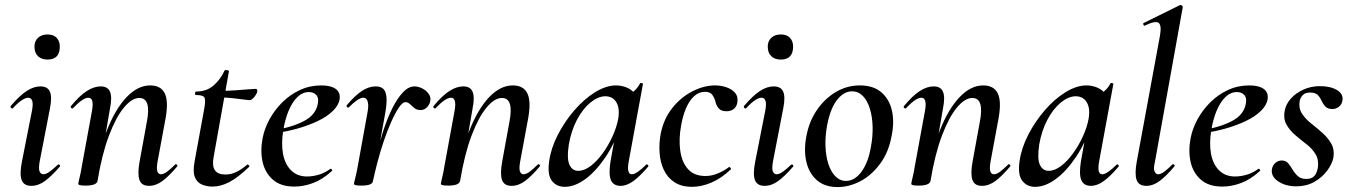

<svg xmlns="http://www.w3.org/2000/svg" viewBox="-20 -746 5491 780"><path d="M107 9Q77 9 68 -14.5Q59 -38 69 -89L110 -297Q120 -349 94 -349Q84 -349 68 -338.5Q52 -328 33 -307Q29 -303 25 -307.5Q21 -312 24 -316Q60 -358 88.5 -376.5Q117 -395 144 -395Q174 -395 183 -373Q192 -351 183 -306L141 -89Q136 -60 141 -49Q146 -38 156 -38Q167 -38 181.5 -48.5Q196 -59 214 -76Q218 -80 222 -76Q226 -72 222 -68Q190 -31 163 -11Q136 9 107 9ZM173 -504Q149 -504 134.5 -517.5Q120 -531 120 -557Q120 -579 134.5 -592.5Q149 -606 173 -606Q197 -606 210 -592.5Q223 -579 223 -557Q223 -504 173 -504Z M585 9Q555 9 546.5 -15Q538 -39 547 -89L576 -248Q596 -348 546 -348Q516 -348 483.5 -309Q451 -270 422.5 -194.5Q394 -119 376 -10L359 -11Q380 -130 414.5 -217Q449 -304 494.5 -351.5Q540 -399 590 -399Q633 -399 649 -367.5Q665 -336 653 -267L620 -89Q615 -60 619.5 -49Q624 -38 634 -38Q645 -38 659.5 -49Q674 -60 691 -77Q694 -81 698.5 -77Q703 -73 699 -69Q668 -32 641 -11.5Q614 9 585 9ZM328 8Q310 8 304 6Q298 4 298 1Q298 -3 303.5 -25.5Q309 -48 313 -74L354 -297Q363 -349 339 -349Q328 -349 312.5 -338.5Q297 -328 277 -307Q274 -303 269.5 -307.5Q265 -312 269 -316Q304 -358 333 -376.5Q362 -395 389 -395Q418 -395 427 -373Q436 -351 427 -306L376 -10Q371 8 328 8Z M843 12Q821 12 801 4Q781 -4 772 -25.5Q763 -47 770 -87L810 -306Q816 -340 810.5 -350Q805 -360 776 -360Q772 -360 772.5 -367Q773 -374 776 -374Q820 -374 848.5 -399.5Q877 -425 892 -459Q893 -462 902 -461Q911 -460 910 -456L848 -109Q841 -72 853 -54.5Q865 -37 896 -37Q919 -37 940.5 -47.5Q962 -58 984 -77Q986 -79 990.5 -75Q995 -71 992 -68Q947 -25 912 -6.5Q877 12 843 12ZM993 -339Q991 -339 972 -341.5Q953 -344 926.5 -347Q900 -350 873 -350L875 -377Q906 -377 935 -379Q964 -381 986.5 -383Q1009 -385 1018 -385Q1023 -385 1024.5 -381.5Q1026 -378 1025 -374Q1024 -366 1013.5 -352.5Q1003 -339 993 -339Z M1176 12Q1120 12 1088 -16.5Q1056 -45 1046.5 -90Q1037 -135 1047 -185Q1054 -223 1075 -261.5Q1096 -300 1127.5 -331Q1159 -362 1199 -380.5Q1239 -399 1285 -399Q1324 -399 1343.5 -385Q1363 -371 1360 -345Q1357 -320 1333.5 -296.5Q1310 -273 1271.5 -254.5Q1233 -236 1186 -223Q1139 -210 1089 -204L1091 -217Q1164 -228 1213.5 -253.5Q1263 -279 1271 -324Q1276 -348 1265 -360Q1254 -372 1235 -372Q1209 -372 1188 -351.5Q1167 -331 1152.5 -296Q1138 -261 1131 -218Q1122 -165 1129.5 -122.5Q1137 -80 1162 -54.5Q1187 -29 1228 -29Q1249 -29 1274 -36Q1299 -43 1322 -60Q1324 -62 1327.5 -58Q1331 -54 1329 -52Q1291 -17 1252 -2.5Q1213 12 1176 12Z M1495 -10 1485 -11Q1495 -62 1508.5 -115.5Q1522 -169 1538.5 -219Q1555 -269 1575 -308.5Q1595 -348 1617.5 -371.5Q1640 -395 1664 -395Q1679 -395 1695 -387Q1711 -379 1721 -365.5Q1731 -352 1728 -336Q1726 -323 1715.5 -311Q1705 -299 1688 -299Q1673 -299 1663.5 -307Q1654 -315 1645.5 -323Q1637 -331 1627 -331Q1615 -331 1600 -308.5Q1585 -286 1569 -250Q1553 -214 1538.5 -171Q1524 -128 1513 -85.5Q1502 -43 1495 -10ZM1448 8Q1430 8 1424 6Q1418 4 1418 1Q1418 -3 1424 -26Q1430 -49 1434 -74L1472 -284Q1477 -309 1475.5 -323Q1474 -337 1469 -343Q1464 -349 1456 -349Q1445 -349 1430 -338.5Q1415 -328 1397 -310Q1394 -307 1390 -311Q1386 -315 1389 -319Q1423 -359 1451 -377Q1479 -395 1506 -395Q1527 -395 1537.5 -384.5Q1548 -374 1550 -351.5Q1552 -329 1546 -292L1495 -10Q1493 8 1448 8Z M2058 9Q2028 9 2019.5 -15Q2011 -39 2020 -89L2049 -248Q2069 -348 2019 -348Q1989 -348 1956.5 -309Q1924 -270 1895.5 -194.5Q1867 -119 1849 -10L1832 -11Q1853 -130 1887.5 -217Q1922 -304 1967.5 -351.5Q2013 -399 2063 -399Q2106 -399 2122 -367.5Q2138 -336 2126 -267L2093 -89Q2088 -60 2092.5 -49Q2097 -38 2107 -38Q2118 -38 2132.5 -49Q2147 -60 2164 -77Q2167 -81 2171.5 -77Q2176 -73 2172 -69Q2141 -32 2114 -11.5Q2087 9 2058 9ZM1801 8Q1783 8 1777 6Q1771 4 1771 1Q1771 -3 1776.5 -25.5Q1782 -48 1786 -74L1827 -297Q1836 -349 1812 -349Q1801 -349 1785.5 -338.5Q1770 -328 1750 -307Q1747 -303 1742.5 -307.5Q1738 -312 1742 -316Q1777 -358 1806 -376.5Q1835 -395 1862 -395Q1891 -395 1900 -373Q1909 -351 1900 -306L1849 -10Q1844 8 1801 8Z M2274 13Q2241 13 2222 -11.5Q2203 -36 2211 -91Q2218 -143 2245.5 -197Q2273 -251 2312.5 -297Q2352 -343 2397 -371Q2442 -399 2483 -399Q2502 -399 2522 -392Q2542 -385 2556.5 -368.5Q2571 -352 2573 -326L2519 -357Q2534 -359 2552 -373Q2570 -387 2580 -407Q2582 -410 2587.5 -408.5Q2593 -407 2592 -405L2534 -89Q2525 -38 2547 -38Q2557 -38 2572 -48.5Q2587 -59 2605 -77Q2608 -80 2612 -76Q2616 -72 2613 -69Q2582 -32 2554.5 -11.5Q2527 9 2501 9Q2472 9 2462 -14Q2452 -37 2460 -89L2485 -229L2505 -246Q2479 -166 2440 -108Q2401 -50 2358 -18.5Q2315 13 2274 13ZM2329 -52Q2354 -52 2380 -72Q2406 -92 2429 -124Q2452 -156 2468.5 -192.5Q2485 -229 2491 -261Q2499 -304 2484.5 -329.5Q2470 -355 2438 -355Q2408 -354 2377.5 -328.5Q2347 -303 2324 -259.5Q2301 -216 2291 -160Q2282 -101 2293.5 -76.5Q2305 -52 2329 -52Z M2792 13Q2748 13 2719.5 -6Q2691 -25 2676.5 -56.5Q2662 -88 2659.5 -126Q2657 -164 2664 -202Q2676 -263 2711 -307Q2746 -351 2793 -375Q2840 -399 2885 -399Q2908 -399 2929.5 -392Q2951 -385 2964.5 -371Q2978 -357 2976 -335Q2975 -317 2963.5 -305.5Q2952 -294 2931 -294Q2909 -294 2899 -306.5Q2889 -319 2886 -335Q2882 -349 2873.5 -361Q2865 -373 2844 -373Q2819 -373 2799.5 -355Q2780 -337 2767 -306.5Q2754 -276 2747 -236Q2737 -181 2743.5 -134Q2750 -87 2775 -59Q2800 -31 2846 -31Q2872 -31 2897.5 -42Q2923 -53 2941 -67Q2943 -69 2947 -65Q2951 -61 2949 -58Q2910 -21 2869.5 -4Q2829 13 2792 13Z M3086 9Q3056 9 3047 -14.5Q3038 -38 3048 -89L3089 -297Q3099 -349 3073 -349Q3063 -349 3047 -338.5Q3031 -328 3012 -307Q3008 -303 3004 -307.5Q3000 -312 3003 -316Q3039 -358 3067.5 -376.5Q3096 -395 3123 -395Q3153 -395 3162 -373Q3171 -351 3162 -306L3120 -89Q3115 -60 3120 -49Q3125 -38 3135 -38Q3146 -38 3160.5 -48.5Q3175 -59 3193 -76Q3197 -80 3201 -76Q3205 -72 3201 -68Q3169 -31 3142 -11Q3115 9 3086 9ZM3152 -504Q3128 -504 3113.5 -517.5Q3099 -531 3099 -557Q3099 -579 3113.5 -592.5Q3128 -606 3152 -606Q3176 -606 3189 -592.5Q3202 -579 3202 -557Q3202 -504 3152 -504Z M3383 14Q3330 14 3298 -14.5Q3266 -43 3255.5 -90Q3245 -137 3256 -193Q3267 -253 3299 -299.5Q3331 -346 3376 -372.5Q3421 -399 3473 -399Q3528 -399 3560.5 -371Q3593 -343 3603.5 -296.5Q3614 -250 3602 -193Q3590 -127 3555 -80Q3520 -33 3474.5 -9.5Q3429 14 3383 14ZM3417 -11Q3452 -11 3479.5 -48Q3507 -85 3518 -149Q3526 -191 3525 -231Q3524 -271 3514 -304Q3504 -337 3485.5 -356Q3467 -375 3441 -375Q3408 -375 3380.5 -340Q3353 -305 3340 -236Q3332 -193 3333.5 -152.5Q3335 -112 3345 -80.5Q3355 -49 3373.5 -30Q3392 -11 3417 -11Z M3969 9Q3939 9 3930.5 -15Q3922 -39 3931 -89L3960 -248Q3980 -348 3930 -348Q3900 -348 3867.5 -309Q3835 -270 3806.5 -194.5Q3778 -119 3760 -10L3743 -11Q3764 -130 3798.5 -217Q3833 -304 3878.5 -351.5Q3924 -399 3974 -399Q4017 -399 4033 -367.5Q4049 -336 4037 -267L4004 -89Q3999 -60 4003.5 -49Q4008 -38 4018 -38Q4029 -38 4043.5 -49Q4058 -60 4075 -77Q4078 -81 4082.5 -77Q4087 -73 4083 -69Q4052 -32 4025 -11.5Q3998 9 3969 9ZM3712 8Q3694 8 3688 6Q3682 4 3682 1Q3682 -3 3687.5 -25.5Q3693 -48 3697 -74L3738 -297Q3747 -349 3723 -349Q3712 -349 3696.5 -338.5Q3681 -328 3661 -307Q3658 -303 3653.5 -307.5Q3649 -312 3653 -316Q3688 -358 3717 -376.5Q3746 -395 3773 -395Q3802 -395 3811 -373Q3820 -351 3811 -306L3760 -10Q3755 8 3712 8Z M4185 13Q4152 13 4133 -11.5Q4114 -36 4122 -91Q4129 -143 4156.5 -197Q4184 -251 4223.5 -297Q4263 -343 4308 -371Q4353 -399 4394 -399Q4413 -399 4433 -392Q4453 -385 4467.5 -368.5Q4482 -352 4484 -326L4430 -357Q4445 -359 4463 -373Q4481 -387 4491 -407Q4493 -410 4498.5 -408.5Q4504 -407 4503 -405L4445 -89Q4436 -38 4458 -38Q4468 -38 4483 -48.5Q4498 -59 4516 -77Q4519 -80 4523 -76Q4527 -72 4524 -69Q4493 -32 4465.5 -11.5Q4438 9 4412 9Q4383 9 4373 -14Q4363 -37 4371 -89L4396 -229L4416 -246Q4390 -166 4351 -108Q4312 -50 4269 -18.5Q4226 13 4185 13ZM4240 -52Q4265 -52 4291 -72Q4317 -92 4340 -124Q4363 -156 4379.5 -192.5Q4396 -229 4402 -261Q4410 -304 4395.5 -329.5Q4381 -355 4349 -355Q4319 -354 4288.5 -328.5Q4258 -303 4235 -259.5Q4212 -216 4202 -160Q4193 -101 4204.5 -76.5Q4216 -52 4240 -52Z M4637 9Q4606 9 4597.5 -15Q4589 -39 4598 -89L4692 -599Q4700 -643 4687 -653Q4674 -663 4631 -642Q4627 -640 4625 -646Q4623 -652 4627 -653L4773 -725Q4778 -727 4782 -723Q4786 -719 4785 -717L4672 -89Q4665 -60 4670.5 -49Q4676 -38 4685 -38Q4696 -38 4710.5 -49Q4725 -60 4742 -77Q4746 -81 4750 -77Q4754 -73 4750 -69Q4719 -32 4692 -11.5Q4665 9 4637 9Z M4946 12Q4890 12 4858 -16.5Q4826 -45 4816.5 -90Q4807 -135 4817 -185Q4824 -223 4845 -261.5Q4866 -300 4897.5 -331Q4929 -362 4969 -380.5Q5009 -399 5055 -399Q5094 -399 5113.5 -385Q5133 -371 5130 -345Q5127 -320 5103.5 -296.5Q5080 -273 5041.5 -254.5Q5003 -236 4956 -223Q4909 -210 4859 -204L4861 -217Q4934 -228 4983.5 -253.5Q5033 -279 5041 -324Q5046 -348 5035 -360Q5024 -372 5005 -372Q4979 -372 4958 -351.5Q4937 -331 4922.5 -296Q4908 -261 4901 -218Q4892 -165 4899.5 -122.5Q4907 -80 4932 -54.5Q4957 -29 4998 -29Q5019 -29 5044 -36Q5069 -43 5092 -60Q5094 -62 5097.5 -58Q5101 -54 5099 -52Q5061 -17 5022 -2.5Q4983 12 4946 12Z M5246 11Q5203 11 5173 -9Q5143 -29 5147 -58Q5150 -75 5161.5 -84.5Q5173 -94 5187 -94Q5204 -94 5213.5 -82.5Q5223 -71 5231.5 -56.5Q5240 -42 5252.5 -30.5Q5265 -19 5287 -19Q5308 -19 5319 -30.5Q5330 -42 5334 -66Q5338 -98 5324 -120.5Q5310 -143 5286.5 -161Q5263 -179 5241 -198Q5219 -217 5206 -240.5Q5193 -264 5199 -296Q5204 -323 5224 -345.5Q5244 -368 5275 -382Q5306 -396 5342 -396Q5385 -396 5411 -380.5Q5437 -365 5434 -340Q5432 -322 5419.5 -312.5Q5407 -303 5394 -303Q5374 -303 5364.5 -313Q5355 -323 5349 -336.5Q5343 -350 5333.5 -360Q5324 -370 5302 -370Q5283 -370 5273 -360Q5263 -350 5260 -336Q5255 -307 5269 -285Q5283 -263 5306.5 -244.5Q5330 -226 5352.5 -206Q5375 -186 5388.5 -162Q5402 -138 5397 -106Q5392 -80 5371.5 -52.5Q5351 -25 5319 -7Q5287 11 5246 11Z"/></svg>

Font: Cormorant SemiBold
Style: Italic
Weight: 600
Italic angle: -10°
Designer: Christian Thalmann (Catharsis Fonts)
Foundry: Catharsis Fonts
Version: Version 4.000